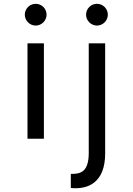

<svg xmlns="http://www.w3.org/2000/svg" viewBox="-20 -727 695 1006"><path d="M167 -593C198 -593 224 -619 224 -650C224 -682 198 -707 167 -707C136 -707 110 -682 110 -650C110 -619 136 -593 167 -593ZM488 -593C519 -593 545 -619 545 -650C545 -682 519 -707 488 -707C457 -707 431 -682 431 -650C431 -619 457 -593 488 -593ZM124 -500V0H210V-500ZM351 258C440 267 531 231 531 77V-500H445V74C445 170 406 186 351 184Z"/></svg>

Font: Oakes
Style: Regular
Weight: 400
Designer: Samuel Oakes
Foundry: Samuel Oakes
Version: Version 1.003;PS 001.003;hotconv 1.0.88;makeotf.lib2.5.64775